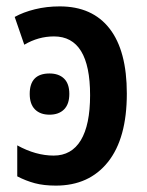

<svg xmlns="http://www.w3.org/2000/svg" viewBox="-20 -571 459 601"><path d="M377 -278Q377 -138 318 -64Q259 10 155 10Q117 10 89 2.5Q61 -5 34 -19V-116Q92 -84 148 -84Q204 -84 233 -132Q262 -180 262 -273Q262 -457 149 -457Q100 -457 56 -431L26 -518Q53 -533 89.5 -542Q126 -551 167 -551Q269 -551 323 -481.5Q377 -412 377 -278ZM197 -277Q197 -245 180.5 -228.5Q164 -212 135 -212Q106 -212 89.5 -228.5Q73 -245 73 -277Q73 -341 135 -341Q164 -341 180.5 -325Q197 -309 197 -277Z"/></svg>

Font: Noto Sans Display Medium Narrow
Style: Regular
Weight: 500
Width: 4
Designer: Monotype Design team
Foundry: Monotype Imaging Inc.
Version: Version 1.000